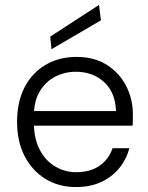

<svg xmlns="http://www.w3.org/2000/svg" viewBox="-20 -744 600 776"><path d="M287 12Q217 12 163.5 -21Q110 -54 79.5 -113Q49 -172 49 -252Q49 -332 79 -390.5Q109 -449 163.5 -481.5Q218 -514 289 -514Q362 -514 413 -481Q464 -448 490.5 -395.5Q517 -343 517 -281Q517 -271 517 -260Q517 -249 516 -236H102V-295H449Q446 -371 400.5 -412.5Q355 -454 286 -454Q242 -454 203 -434Q164 -414 140.5 -374.5Q117 -335 117 -276V-249Q117 -182 141.5 -137Q166 -92 205 -70Q244 -48 287 -48Q344 -48 381.5 -73.5Q419 -99 435 -145H503Q491 -100 462 -64.5Q433 -29 389 -8.5Q345 12 287 12ZM188 -545 183 -596 380 -724 388 -662Z"/></svg>

Font: DM Sans 16pt Light
Style: Regular
Weight: 300
Version: Version 4.004;gftools[0.9.30]